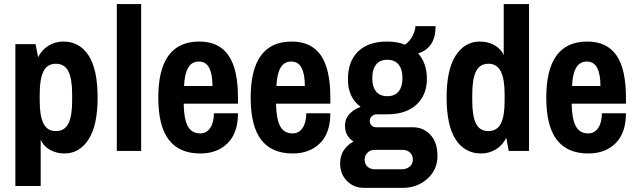

<svg xmlns="http://www.w3.org/2000/svg" viewBox="-20 -738 3113 939"><path d="M289.3 -534.8Q369.2 -534.8 413.3 -466.6Q457.4 -398.3 457.4 -261.3Q457.4 -124.2 412.9 -55.8Q368.4 12.6 295.4 12.6Q255.9 12.6 224.4 -5.2Q192.9 -23 179 -54.3V171.6H55.2V-522.2H153.8L166.4 -458.3Q185.1 -495.2 217.9 -515Q250.7 -534.8 289.3 -534.8ZM174.2 -279.3V-243.7Q174.2 -170.7 192.7 -133.8Q211.1 -96.9 253.3 -96.9Q295.4 -96.9 314.1 -133.1Q332.8 -169.4 332.8 -242.8V-279.3Q332.8 -352.7 314.1 -389.4Q295.4 -426.2 253.3 -426.2Q211.1 -426.2 192.7 -389.2Q174.2 -352.3 174.2 -279.3Z M551.3 -718.1H670.3V0H551.3Z M954.8 -534.8Q1050 -534.8 1096.9 -467.9Q1143.8 -401 1143.8 -260.6V-231.1H878.4Q879.2 -158.1 897.9 -121.9Q916.6 -85.6 959.6 -85.6Q990 -85.6 1008 -112.1Q1026.1 -138.6 1026.1 -184.2H1143.8Q1143.8 -87.7 1093.2 -37.6Q1042.6 12.6 959.6 12.6Q857.1 12.6 805.6 -54.3Q754.1 -121.2 754.1 -260.6Q754.1 -534.8 954.8 -534.8ZM880.1 -317.5H1019.1Q1019.1 -375.3 1003 -406.2Q987 -437 952.4 -437Q917.9 -437 900.3 -406.8Q882.7 -376.6 880.1 -317.5Z M1406.6 -534.8Q1501.7 -534.8 1548.7 -467.9Q1595.6 -401 1595.6 -260.6V-231.1H1330.1Q1331 -158.1 1349.7 -121.9Q1368.4 -85.6 1411.4 -85.6Q1441.8 -85.6 1459.8 -112.1Q1477.8 -138.6 1477.8 -184.2H1595.6Q1595.6 -87.7 1545 -37.6Q1494.4 12.6 1411.4 12.6Q1308.9 12.6 1257.4 -54.3Q1205.9 -121.2 1205.9 -260.6Q1205.9 -534.8 1406.6 -534.8ZM1331.9 -317.5H1470.9Q1470.9 -375.3 1454.8 -406.2Q1438.7 -437 1404.2 -437Q1369.7 -437 1352.1 -406.8Q1334.5 -376.6 1331.9 -317.5Z M2110.3 -610.3Q2110.3 -503 2024.8 -477Q2067.8 -429.2 2067.8 -351.7Q2067.8 -274.1 2016.9 -226.5Q1966.1 -179 1873.6 -179H1824.1Q1808.4 -179 1798.4 -169.6Q1788.4 -160.3 1788.4 -146.8Q1788.4 -133.4 1797.1 -124.5Q1805.8 -115.6 1819.3 -115.6H1999.1Q2050.8 -115.6 2085.1 -78.6Q2119.5 -41.7 2119.5 25Q2119.5 91.7 2070.2 136.2Q2020.9 180.7 1949.2 180.7H1758.9Q1710.3 180.7 1676.8 147Q1643.4 113.4 1643.4 60.4Q1643.4 -8.7 1708.9 -46Q1667.2 -72.1 1667.2 -123.8Q1667.2 -156.4 1688.7 -180.1Q1710.3 -203.7 1743.7 -215.5Q1681.6 -260.6 1681.6 -349.5Q1681.6 -438.3 1731.5 -486.5Q1781.5 -534.8 1873.6 -534.8Q1923.1 -534.8 1960.9 -519.5Q1987 -539.1 1999.3 -565.6Q2011.7 -592.1 2011.7 -610.3ZM1948.3 -356.2Q1948.3 -398.8 1929.4 -422.2Q1910.5 -445.7 1874.2 -445.7Q1838 -445.7 1819.3 -422Q1800.6 -398.3 1800.6 -356Q1800.6 -313.6 1819.3 -290.6Q1838 -267.6 1874.2 -267.6Q1910.5 -267.6 1929.4 -290.6Q1948.3 -313.6 1948.3 -356.2ZM1811.5 -5.2Q1791.5 -5.2 1777.4 8.7Q1763.2 22.6 1763.2 43.2Q1763.2 63.9 1777.2 76.9Q1791.1 89.9 1811.5 89.9H1944.8Q1967.9 89.9 1983.5 76.9Q1999.1 63.9 1999.1 42.1Q1999.1 20.4 1984.6 7.6Q1970 -5.2 1949.2 -5.2Z M2333.2 12.6Q2253.3 12.6 2208.7 -55.6Q2164.2 -123.8 2164.2 -260.9Q2164.2 -397.9 2208.7 -466.3Q2253.3 -534.8 2326.2 -534.8Q2366.2 -534.8 2397.9 -517.2Q2429.6 -499.6 2443.5 -468.7V-718.1H2567.3V0H2467.9L2456.1 -63.9Q2437.4 -26.9 2404.6 -7.2Q2371.9 12.6 2333.2 12.6ZM2289.7 -279.3V-242.8Q2289.7 -169.9 2308 -133.4Q2326.2 -96.9 2368.4 -96.9Q2410.5 -96.9 2429.2 -133.1Q2447.9 -169.4 2447.9 -242.8V-278.5Q2447.9 -351.4 2429.2 -388.8Q2410.5 -426.2 2368.6 -426.2Q2326.7 -426.2 2308.2 -389.2Q2289.7 -352.3 2289.7 -279.3Z M2852.3 -534.8Q2947.4 -534.8 2994.4 -467.9Q3041.3 -401 3041.3 -260.6V-231.1H2775.8Q2776.7 -158.1 2795.4 -121.9Q2814.1 -85.6 2857.1 -85.6Q2887.5 -85.6 2905.5 -112.1Q2923.5 -138.6 2923.5 -184.2H3041.3Q3041.3 -87.7 2990.7 -37.6Q2940.1 12.6 2857.1 12.6Q2754.6 12.6 2703.1 -54.3Q2651.6 -121.2 2651.6 -260.6Q2651.6 -534.8 2852.3 -534.8ZM2777.6 -317.5H2916.6Q2916.6 -375.3 2900.5 -406.2Q2884.4 -437 2849.9 -437Q2815.4 -437 2797.8 -406.8Q2780.2 -376.6 2777.6 -317.5Z"/></svg>

Font: Puralecka Narrow
Style: Bold
Weight: 700
Designer: Hector Gatti, Marcela Romero, Pablo Cosgaya and Nicolas Silva
Version: Version 1.004;PS 001.004;hotconv 1.0.70;makeotf.lib2.5.58329